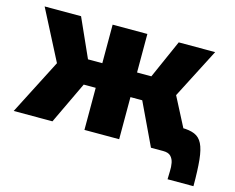

<svg xmlns="http://www.w3.org/2000/svg" viewBox="-89 -630 1079 881"><g transform="rotate(15 450.0 -190.0)"><path d="M660 0 565 -200H389L388 -317H577L658 -500H831L709 -263L845 0ZM8 0 143 -263 21 -500H194L276 -317H463L462 -200H287L192 0ZM344 0V-500H509V0ZM771 120Q771 103 772 82Q773 61 769.5 42.5Q766 24 754.5 12Q743 0 718 0L773 -125Q810 -125 834 -115Q858 -105 871 -79Q884 -53 889 -5Q894 43 894 120Z"/></g></svg>

Font: Moderustic
Style: Bold
Weight: 700
Designer: Tural Alisoy
Foundry: TAFT Foundry
Version: Version 2.120